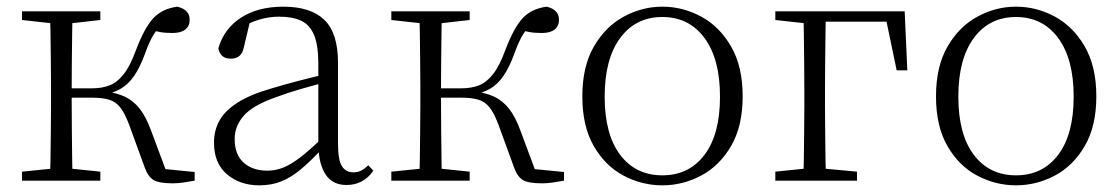

<svg xmlns="http://www.w3.org/2000/svg" viewBox="-20 -542 3361 576"><path d="M46 0V-27L155 -38H175L281 -27V0ZM46 -482V-508H281V-482L175 -470H155ZM130 0Q131 -24 131.5 -64.5Q132 -105 132.5 -148.5Q133 -192 133 -226V-283Q133 -316 132.5 -359.5Q132 -403 131.5 -443.5Q131 -484 130 -508H198Q197 -484 196.5 -443Q196 -402 195.5 -356.5Q195 -311 195 -273V-254Q195 -206 195.5 -156.5Q196 -107 196.5 -65.5Q197 -24 198 0ZM414 -40 367 -169Q354 -203 340.5 -220Q327 -237 307 -243Q287 -249 256 -249H163V-277H255Q286 -277 309 -286Q332 -295 351.5 -320Q371 -345 388 -392Q414 -460 440.5 -488Q467 -516 512 -522Q549 -513 549 -483Q549 -464 536 -453.5Q523 -443 497 -443Q475 -443 459.5 -446Q444 -449 429 -453L474 -479Q455 -460 442 -440Q429 -420 415 -381Q400 -340 382.5 -314.5Q365 -289 342.5 -276Q320 -263 291 -257V-268Q329 -264 354.5 -252Q380 -240 399 -216Q418 -192 433 -151L484 -14L442 -38L564 -26V0Q548 3 530.5 5.5Q513 8 499 8Q457 8 440.5 -2Q424 -12 414 -40Z M758 14Q700 14 661 -19Q622 -52 622 -114Q622 -151 638.5 -180.5Q655 -210 692.5 -234Q730 -258 792 -276Q835 -289 879.5 -300.5Q924 -312 964 -321V-297Q924 -287 882.5 -275Q841 -263 804 -249Q737 -225 710.5 -194Q684 -163 684 -125Q684 -78 711 -54Q738 -30 782 -30Q807 -30 830.5 -39.5Q854 -49 883.5 -72Q913 -95 953 -134L959 -89H940Q908 -55 880 -32Q852 -9 823 2.5Q794 14 758 14ZM1020 13Q978 13 957.5 -17.5Q937 -48 935 -102V-106V-350Q935 -407 922 -437.5Q909 -468 883 -480Q857 -492 817 -492Q787 -492 757 -483Q727 -474 695 -454L731 -482L712 -402Q708 -382 698 -374Q688 -366 672 -366Q641 -366 635 -397Q652 -456 703 -489Q754 -522 830 -522Q912 -522 953 -482.5Q994 -443 994 -354V-113Q994 -61 1006 -43Q1018 -25 1040 -25Q1053 -25 1063 -30Q1073 -35 1085 -46L1100 -30Q1085 -8 1064.5 2.5Q1044 13 1020 13Z M1154 0V-27L1263 -38H1283L1389 -27V0ZM1154 -482V-508H1389V-482L1283 -470H1263ZM1238 0Q1239 -24 1239.5 -64.5Q1240 -105 1240.5 -148.5Q1241 -192 1241 -226V-283Q1241 -316 1240.5 -359.5Q1240 -403 1239.5 -443.5Q1239 -484 1238 -508H1306Q1305 -484 1304.5 -443Q1304 -402 1303.5 -356.5Q1303 -311 1303 -273V-254Q1303 -206 1303.5 -156.5Q1304 -107 1304.5 -65.5Q1305 -24 1306 0ZM1522 -40 1475 -169Q1462 -203 1448.5 -220Q1435 -237 1415 -243Q1395 -249 1364 -249H1271V-277H1363Q1394 -277 1417 -286Q1440 -295 1459.5 -320Q1479 -345 1496 -392Q1522 -460 1548.5 -488Q1575 -516 1620 -522Q1657 -513 1657 -483Q1657 -464 1644 -453.5Q1631 -443 1605 -443Q1583 -443 1567.5 -446Q1552 -449 1537 -453L1582 -479Q1563 -460 1550 -440Q1537 -420 1523 -381Q1508 -340 1490.5 -314.5Q1473 -289 1450.5 -276Q1428 -263 1399 -257V-268Q1437 -264 1462.5 -252Q1488 -240 1507 -216Q1526 -192 1541 -151L1592 -14L1550 -38L1672 -26V0Q1656 3 1638.5 5.5Q1621 8 1607 8Q1565 8 1548.5 -2Q1532 -12 1522 -40Z M1967 14Q1906 14 1851 -15Q1796 -44 1761.5 -103.5Q1727 -163 1727 -253Q1727 -343 1762 -403Q1797 -463 1852 -492.5Q1907 -522 1967 -522Q2028 -522 2083 -492.5Q2138 -463 2173 -403Q2208 -343 2208 -253Q2208 -163 2173 -103.5Q2138 -44 2083 -15Q2028 14 1967 14ZM1967 -16Q2047 -16 2093.5 -77.5Q2140 -139 2140 -252Q2140 -365 2093.5 -428Q2047 -491 1967 -491Q1887 -491 1840.5 -428Q1794 -365 1794 -252Q1794 -139 1840.5 -77.5Q1887 -16 1967 -16Z M2390 0Q2391 -24 2391.5 -64.5Q2392 -105 2392.5 -148.5Q2393 -192 2393 -226V-275Q2393 -312 2392.5 -357Q2392 -402 2391.5 -443Q2391 -484 2390 -508H2458Q2457 -484 2456.5 -443Q2456 -402 2455.5 -357Q2455 -312 2455 -275V-226Q2455 -192 2455.5 -148.5Q2456 -105 2456.5 -64.5Q2457 -24 2458 0ZM2423 -477V-508H2694L2702 -331H2670L2634 -504L2665 -477ZM2306 0V-27L2413 -38H2433L2551 -27V0ZM2306 -482V-508H2423V-470H2415Z M3028 14Q2967 14 2912 -15Q2857 -44 2822.5 -103.5Q2788 -163 2788 -253Q2788 -343 2823 -403Q2858 -463 2913 -492.5Q2968 -522 3028 -522Q3089 -522 3144 -492.5Q3199 -463 3234 -403Q3269 -343 3269 -253Q3269 -163 3234 -103.5Q3199 -44 3144 -15Q3089 14 3028 14ZM3028 -16Q3108 -16 3154.5 -77.5Q3201 -139 3201 -252Q3201 -365 3154.5 -428Q3108 -491 3028 -491Q2948 -491 2901.5 -428Q2855 -365 2855 -252Q2855 -139 2901.5 -77.5Q2948 -16 3028 -16Z"/></svg>

Font: Noto Serif KR ExtraLight
Style: Regular
Weight: 200
Designer: Ryoko NISHIZUKA 西塚涼子 (kana & ideographs); Frank Grießhammer (Latin, Greek & Cyrillic); Wenlong ZHANG 张文龙 (bopomofo); San
Foundry: Adobe
Version: Version 2.002-H1;hotconv 1.1.0;makeotfexe 2.6.0